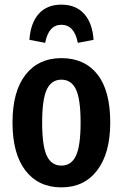

<svg xmlns="http://www.w3.org/2000/svg" viewBox="-20 -794 530 829"><path d="M456 -265Q456 -133 400 -59Q344 15 245 15Q146 15 90 -57.5Q34 -130 34 -265Q34 -399 90 -471Q146 -543 245 -543Q345 -543 400.5 -473Q456 -403 456 -265ZM162 -265Q162 -164 182 -121.5Q202 -79 245 -79Q288 -79 308 -121.5Q328 -164 328 -265Q328 -366 308 -408Q288 -450 245 -450Q202 -450 182 -407.5Q162 -365 162 -265ZM384 -622 316 -609Q301 -687 245 -687Q190 -687 175 -609L107 -622Q112 -695 147.5 -734.5Q183 -774 245 -774Q307 -774 343 -734.5Q379 -695 384 -622Z"/></svg>

Font: Fira Sans Extra Condensed Medium
Style: Regular
Weight: 500
Width: 1
Designer: Carrois Corporate & Edenspiekermann AG
Foundry: Carrois Corporate GbR & Edenspiekermann AG
Version: Version 4.203